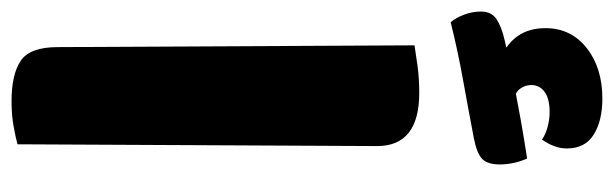

<svg xmlns="http://www.w3.org/2000/svg" viewBox="-376 -650 1037 324"><g transform="rotate(90 142.0 -488.5)"><path d="M151 10Q106 10 83 -5.5Q60 -21 60 -68L57 -670Q69 -672 91 -675Q113 -678 137 -678Q227 -678 227 -607L224 0Q213 3 194 6.5Q175 10 151 10ZM147 -987Q184 -987 207.5 -972.5Q231 -958 231 -927Q231 -916 227 -905.5Q223 -895 216 -885Q208 -891 195 -894.5Q182 -898 170 -898Q147 -898 135.5 -889.5Q124 -881 124 -867Q124 -857 130 -848.5Q136 -840 150 -837L78 -816Q55 -825 41.5 -844Q28 -863 28 -891Q28 -934 61.5 -960.5Q95 -987 147 -987ZM248 -860Q253 -849 255.5 -837Q258 -825 258 -814Q258 -793 248.5 -784Q239 -775 213 -770Q166 -761 116 -752Q66 -743 18 -731Q11 -739 5.5 -753Q0 -767 0 -782Q0 -800 13 -808.5Q26 -817 48 -822Q81 -830 114.5 -836.5Q148 -843 181.5 -849Q215 -855 248 -860Z"/></g></svg>

Font: Baloo Bhaijaan 2 ExtraBold
Style: Regular
Weight: 800
Designer: Sanskriti Dholi, Noopur Datye and Ek Type
Foundry: Ek Type
Version: Version 1.701